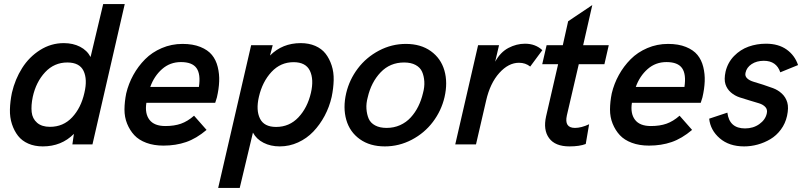

<svg xmlns="http://www.w3.org/2000/svg" viewBox="-20 -710 3949 944"><path d="M487.3 -689.9H593.3L434.6 0H335.9L343.3 -51.8Q282.2 9.8 190.4 9.8Q150.4 9.8 119.1 -3.9Q87.9 -17.6 68.8 -42Q49.8 -66.4 38.8 -99.6Q27.8 -132.8 28.8 -171.9Q29.8 -210.9 38.6 -253.9Q54.2 -320.8 88.9 -375.5Q123.5 -430.2 177.2 -464.1Q231 -498 293.5 -498Q338.9 -498 373.5 -480.2Q408.2 -462.4 425.3 -429.7ZM395 -253.9Q410.6 -319.8 390.9 -361.3Q371.1 -402.8 311 -402.8Q246.6 -402.8 201.9 -355Q157.2 -307.1 141.1 -233.9Q132.3 -191.9 135.7 -159.2Q139.2 -126.5 162.4 -106.4Q185.5 -86.4 225.6 -86.4Q291 -86.4 334.7 -133.1Q378.4 -179.7 395 -253.9Z M783.7 5.9Q736.3 5.9 699.5 -7.8Q662.6 -21.5 640.4 -45.4Q618.2 -69.3 605 -101.8Q591.8 -134.3 592 -172.1Q592.3 -210 600.6 -251Q611.8 -298.3 635.5 -341.3Q659.2 -384.3 693.4 -418.7Q727.5 -453.1 775.4 -473.6Q823.2 -494.1 877.4 -494.1Q928.7 -494.1 965.3 -479.2Q1002 -464.4 1022 -439.9Q1042 -415.5 1050.5 -380.9Q1059.1 -346.2 1057.6 -309.6Q1056.2 -272.9 1046.4 -231L1038.1 -204.6H699.7Q691.4 -151.9 714.8 -121.1Q738.3 -90.3 793 -90.3Q836.9 -90.3 869.6 -101.8Q902.3 -113.3 934.1 -141.1L995.6 -71.3Q945.3 -28.8 894.8 -11.5Q844.2 5.9 783.7 5.9ZM718.8 -282.7H958Q967.3 -345.2 946.3 -375Q925.3 -404.8 869.6 -404.8Q815.9 -404.8 776.9 -370.4Q737.8 -335.9 718.8 -282.7Z M1052.7 213.9 1214.8 -487.8H1320.8L1307.6 -437Q1368.2 -498 1458.5 -498Q1498.5 -498 1530 -484.4Q1561.5 -470.7 1580.6 -446.3Q1599.6 -421.9 1610.6 -388.4Q1621.6 -355 1620.6 -315.9Q1619.6 -276.9 1610.8 -233.9Q1599.6 -184.6 1576.2 -140.6Q1552.7 -96.7 1520.5 -63Q1488.3 -29.3 1445.6 -9.8Q1402.8 9.8 1355.5 9.8Q1310.5 9.8 1275.6 -8.1Q1240.7 -25.9 1223.6 -58.1L1158.7 213.9ZM1337.4 -85.9Q1402.8 -85.9 1447.3 -133.1Q1491.7 -180.2 1508.8 -253.9Q1523.9 -319.8 1503.7 -362.1Q1483.4 -404.3 1423.3 -404.3Q1359.4 -404.3 1314.7 -356.2Q1270 -308.1 1252.9 -233.9Q1237.8 -168.5 1258.1 -127.2Q1278.3 -85.9 1337.4 -85.9Z M1872.1 9.8Q1798.8 9.8 1749.3 -25.6Q1699.7 -61 1682.6 -120.6Q1665.5 -180.2 1682.1 -252Q1697.8 -318.4 1739.3 -373.3Q1780.8 -428.2 1843.3 -461.2Q1905.8 -494.1 1975.6 -494.1Q2048.8 -494.1 2098.4 -458.5Q2147.9 -422.9 2165 -363.3Q2182.1 -303.7 2165.5 -231.9Q2149.9 -165.5 2108.4 -110.6Q2066.9 -55.7 2004.4 -22.9Q1941.9 9.8 1872.1 9.8ZM1880.9 -81.1Q1916.5 -81.1 1947 -94.7Q1977.5 -108.4 1999.5 -132.6Q2021.5 -156.7 2036.4 -186.8Q2051.3 -216.8 2059.6 -252Q2067.9 -282.2 2066.2 -309.3Q2064.5 -336.4 2055.2 -357.4Q2045.9 -378.4 2023.2 -390.6Q2000.5 -402.8 1966.8 -402.8Q1897.5 -402.8 1851.3 -354.2Q1805.2 -305.7 1788.1 -231.9Q1779.8 -202.1 1781.7 -174.8Q1783.7 -147.5 1792.7 -126.5Q1801.8 -105.5 1824.5 -93.3Q1847.2 -81.1 1880.9 -81.1Z M2218.3 0 2330.6 -487.8H2433.6L2414.6 -406.7Q2440.4 -453.6 2480 -474.4Q2519.5 -495.1 2561.5 -495.1Q2612.3 -495.1 2646.5 -463.4L2586.9 -382.8Q2563.5 -401.4 2531.7 -401.4Q2480 -401.4 2434.8 -351.1Q2389.6 -300.8 2370.1 -215.3L2320.3 0Z M2779.8 9.8Q2709.5 9.8 2679.7 -30.8Q2649.9 -71.3 2665 -138.2L2724.1 -394.5H2646L2667.5 -487.8H2747.1L2773.4 -605.5L2892.1 -685.1L2847.2 -487.8H2973.1L2951.7 -394.5H2825.7L2767.1 -142.6Q2753.4 -81.1 2807.1 -81.1Q2837.9 -81.1 2876.5 -99.1L2859.9 -2Q2829.1 9.8 2779.8 9.8Z M3170.9 5.9Q3123.5 5.9 3086.7 -7.8Q3049.8 -21.5 3027.6 -45.4Q3005.4 -69.3 2992.2 -101.8Q2979 -134.3 2979.2 -172.1Q2979.5 -210 2987.8 -251Q2999 -298.3 3022.7 -341.3Q3046.4 -384.3 3080.6 -418.7Q3114.7 -453.1 3162.6 -473.6Q3210.4 -494.1 3264.6 -494.1Q3315.9 -494.1 3352.5 -479.2Q3389.2 -464.4 3409.2 -439.9Q3429.2 -415.5 3437.7 -380.9Q3446.3 -346.2 3444.8 -309.6Q3443.4 -272.9 3433.6 -231L3425.3 -204.6H3086.9Q3078.6 -151.9 3102.1 -121.1Q3125.5 -90.3 3180.2 -90.3Q3224.1 -90.3 3256.8 -101.8Q3289.6 -113.3 3321.3 -141.1L3382.8 -71.3Q3332.5 -28.8 3282 -11.5Q3231.4 5.9 3170.9 5.9ZM3106 -282.7H3345.2Q3354.5 -345.2 3333.5 -375Q3312.5 -404.8 3256.8 -404.8Q3203.1 -404.8 3164.1 -370.4Q3125 -335.9 3106 -282.7Z M3638.7 9.8Q3564.9 9.8 3518.8 -30Q3472.7 -69.8 3466.8 -126.5L3556.2 -156.2Q3565.9 -78.6 3643.1 -78.6Q3683.6 -78.6 3713.4 -99.9Q3743.2 -121.1 3750 -152.3Q3754.4 -170.9 3743.4 -183.3Q3732.4 -195.8 3711.9 -202.1Q3691.4 -208.5 3666.3 -215.8Q3641.1 -223.1 3616.7 -231.2Q3592.3 -239.3 3573.5 -255.6Q3554.7 -272 3546.9 -295.7Q3539.1 -319.3 3547.4 -357.9Q3558.1 -402.8 3589.1 -434.6Q3620.1 -466.3 3660.4 -480.7Q3700.7 -495.1 3746.1 -495.1Q3807.1 -495.1 3847.4 -466.6Q3887.7 -438 3903.8 -390.1L3816.4 -354.5Q3797.4 -411.1 3735.4 -411.1Q3700.2 -411.1 3675.5 -394.8Q3650.9 -378.4 3645.5 -352.5Q3641.6 -336.4 3653.1 -325.2Q3664.6 -314 3685.3 -307.9Q3706.1 -301.8 3731.4 -293.7Q3756.8 -285.6 3781.2 -276.4Q3805.7 -267.1 3824.5 -249.5Q3843.3 -231.9 3850.8 -206.3Q3858.4 -180.7 3849.6 -140.1Q3841.3 -102.5 3819.3 -73Q3797.4 -43.5 3767.8 -25.9Q3738.3 -8.3 3705.3 0.7Q3672.4 9.8 3638.7 9.8Z"/></svg>

Font: HK Grotesk SemiBold Italic
Style: Regular
Weight: 600
Italic angle: -13°
Designer: Alfredo Marco Pradil and Stefan Peev
Foundry: Hanken Design Co.
Version: Version 1.000;PS 001.000;hotconv 1.0.88;makeotf.lib2.5.64775